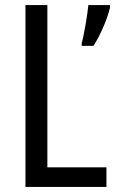

<svg xmlns="http://www.w3.org/2000/svg" viewBox="-20 -734 457 754"><path d="M80 0H398V-77H166V-714H80ZM412 -704V-714H327C324 -679 309 -592 301 -565V-554H347C372 -591 403 -663 412 -704Z"/></svg>

Font: Noto Sans Arabic UI Cn
Style: Regular
Weight: 400
Width: 3
Designer: Monotype Design Team, Nadine Chahine and Nizar Qandah
Foundry: Monotype Imaging Inc.
Version: Version 2.010